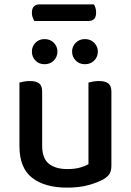

<svg xmlns="http://www.w3.org/2000/svg" viewBox="-20 -845 599 879"><path d="M137 -749Q133 -756 129.5 -765.5Q126 -775 126 -786Q126 -807 135.5 -816Q145 -825 162 -825H410Q414 -819 417 -809Q420 -799 420 -788Q420 -767 411 -758Q402 -749 385 -749ZM69 -467Q76 -469 89 -471.5Q102 -474 117 -474Q146 -474 159.5 -463Q173 -452 173 -425V-178Q173 -120 203.5 -95.5Q234 -71 288 -71Q323 -71 347 -78Q371 -85 385 -93V-467Q393 -469 405.5 -471.5Q418 -474 433 -474Q462 -474 476 -463Q490 -452 490 -425V-88Q490 -66 483 -52Q476 -38 455 -25Q429 -10 386.5 2Q344 14 287 14Q184 14 126.5 -31.5Q69 -77 69 -176ZM243 -609Q243 -585 226.5 -568Q210 -551 184 -551Q158 -551 142 -568Q126 -585 126 -609Q126 -632 142 -649Q158 -666 184 -666Q210 -666 226.5 -649Q243 -632 243 -609ZM428 -609Q428 -585 411.5 -568Q395 -551 369 -551Q343 -551 326.5 -568Q310 -585 310 -609Q310 -632 326.5 -649Q343 -666 369 -666Q395 -666 411.5 -649Q428 -632 428 -609Z"/></svg>

Font: Baloo Bhaina 2 Medium
Style: Regular
Weight: 500
Designer: Yesha Goshar, Manish Minz, Shuchita Grover and Ek Type
Foundry: Ek Type
Version: Version 1.640;hotconv 1.0.111;makeotfexe 2.5.65597; ttfautoh